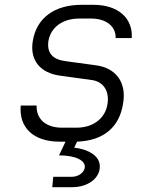

<svg xmlns="http://www.w3.org/2000/svg" viewBox="-20 -579 640 797"><path d="M227 9H252L225 66C294 66 335 87 332 116C330 136 307 155 277 155H201L197 198H279C344 198 390 163 394 119C400 64 337 39 288 34L300 9C409 5 476 -50 491 -150C506 -236 462 -297 378 -308L253 -325C198 -332 174 -359 181 -409C191 -466 240 -502 309 -502H359C423 -502 462 -467 460 -421H527C532 -504 470 -559 368 -559H318C206 -559 131 -504 116 -408C103 -328 148 -276 229 -265L359 -247C411 -241 435 -199 426 -146C417 -88 367 -49 298 -49H237C169 -49 130 -86 132 -141H66C58 -50 118 9 227 9Z"/></svg>

Font: JetBrains Mono ExtraLight
Style: Italic
Weight: 240
Italic angle: -9°
Monospace: yes
Designer: Philipp Nurullin, Konstantin Bulenkov
Foundry: JetBrains
Version: Version 2.305